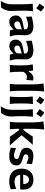

<svg xmlns="http://www.w3.org/2000/svg" viewBox="1742 -2614 1084 4617"><g transform="rotate(90 2283.5 -305.0)"><path d="M139.8 -827.2Q120.4 -799 100.9 -771Q81.3 -743 60.5 -714.5Q91.9 -697.2 119.7 -677.2Q147.5 -657.3 172.1 -635.2Q193.2 -663.7 213.1 -691.6Q233.1 -719.4 252.5 -746.8Q226 -773.9 197.9 -795Q169.8 -816 139.8 -827.2ZM-5.3 217.2 154.3 212.3Q171.5 188 190.9 153.2Q210.3 118.4 224.2 74Q238.1 29.5 238.1 -23.2Q238.1 -64.3 236.3 -104.5Q234.5 -144.7 232.5 -190.7Q230.5 -236.7 230.5 -294.5Q230.5 -349.5 232.2 -393.5Q233.9 -437.4 237.3 -476.6Q240.7 -515.7 245 -555.9L63.4 -551.3Q67.8 -511.8 70.7 -473.3Q73.7 -434.8 75.6 -391.6Q77.4 -348.5 77.4 -294.5L77 -40.2Q77 10.6 67.2 54.7Q57.4 98.9 39.1 138.8Q20.9 178.8 -5.3 217.2Z M566.7 -106.9Q534.9 -106.9 512.5 -123.3Q490 -139.7 490 -178Q490 -203 502.3 -218.6Q514.6 -234.2 534.4 -243.2Q554.2 -252.2 576.8 -257.2Q611.1 -265.3 630.4 -271.3Q649.8 -277.3 660.3 -282.3Q670.9 -287.4 678 -292.1L677.5 -176.4Q664.2 -153.7 644.5 -138.1Q624.9 -122.6 604.2 -114.8Q583.5 -106.9 566.7 -106.9ZM501.4 13.3Q534.9 13.3 567.3 -0.2Q599.7 -13.7 627.2 -36.2Q654.6 -58.7 673.7 -84.7H685.1L705.9 0H853.2Q834.7 -51.7 826.5 -97.7Q818.3 -143.8 818.3 -184.7V-234Q818.3 -265.7 820.3 -304.1Q822.3 -342.6 822.3 -369Q822.3 -473.4 764.7 -519.9Q707 -566.5 608.9 -566.5Q565.9 -566.5 521.4 -559.2Q476.8 -551.8 437.8 -542.1Q398.8 -532.4 371.9 -525.3L378.5 -389Q414.7 -404.4 453.4 -415.5Q492.1 -426.7 523.2 -432.8Q554.3 -439 568.1 -439Q604.4 -439 630.6 -431Q656.7 -423.1 670.3 -402.3Q683.9 -381.5 682.2 -342.9L518.6 -310.4Q494 -305.6 464.4 -295.4Q434.7 -285.3 408 -266.6Q381.3 -247.9 364 -217Q346.8 -186.2 346.8 -139.8Q346.8 -97.4 364.2 -62.6Q381.6 -27.8 415.9 -7.3Q450.2 13.3 501.4 13.3Z M1147.3 -106.9Q1115.5 -106.9 1093 -123.3Q1070.6 -139.7 1070.6 -178Q1070.6 -203 1082.9 -218.6Q1095.1 -234.2 1115 -243.2Q1134.8 -252.2 1157.3 -257.2Q1191.7 -265.3 1211 -271.3Q1230.3 -277.3 1240.9 -282.3Q1251.4 -287.4 1258.5 -292.1L1258.1 -176.4Q1244.8 -153.7 1225.1 -138.1Q1205.5 -122.6 1184.8 -114.8Q1164.1 -106.9 1147.3 -106.9ZM1082 13.3Q1115.5 13.3 1147.9 -0.2Q1180.3 -13.7 1207.7 -36.2Q1235.2 -58.7 1254.2 -84.7H1265.6L1286.5 0H1433.8Q1415.3 -51.7 1407.1 -97.7Q1398.9 -143.8 1398.9 -184.7V-234Q1398.9 -265.7 1400.9 -304.1Q1402.9 -342.6 1402.9 -369Q1402.9 -473.4 1345.2 -519.9Q1287.6 -566.5 1189.4 -566.5Q1146.5 -566.5 1101.9 -559.2Q1057.4 -551.8 1018.4 -542.1Q979.4 -532.4 952.4 -525.3L959 -389Q995.2 -404.4 1034 -415.5Q1072.7 -426.7 1103.8 -432.8Q1134.9 -439 1148.7 -439Q1185 -439 1211.1 -431Q1237.2 -423.1 1250.8 -402.3Q1264.4 -381.5 1262.8 -342.9L1099.1 -310.4Q1074.6 -305.6 1044.9 -295.4Q1015.3 -285.3 988.6 -266.6Q961.9 -247.9 944.6 -217Q927.3 -186.2 927.3 -139.8Q927.3 -97.4 944.7 -62.6Q962.1 -27.8 996.4 -7.3Q1030.8 13.3 1082 13.3Z M1535 0H1713.5Q1706.9 -59.3 1703.8 -114Q1700.8 -168.8 1700.8 -231.3V-320.3Q1718.9 -358.2 1740.5 -377.7Q1762.1 -397.2 1783.5 -404.2Q1804.9 -411.2 1822.1 -411.2Q1836.4 -411.2 1856.9 -406.3Q1877.5 -401.5 1896.5 -395.3L1909.7 -556.1Q1895.4 -562.2 1879.9 -564.4Q1864.4 -566.5 1851.5 -566.5Q1827.9 -566.5 1801.2 -556.2Q1774.5 -545.8 1747.6 -521.5Q1720.6 -497.2 1695 -455.1H1682L1672.3 -559.5L1521.6 -551.3Q1536.2 -485.6 1541.8 -421.3Q1547.5 -357 1547.5 -294.5V-239.5Q1547.5 -170.9 1544.3 -115.1Q1541.2 -59.3 1535 0Z M1992.3 0H2170.8Q2164.2 -59.3 2161 -115.1Q2157.9 -170.9 2157.9 -239.5V-546.2Q2157.9 -621.8 2162.6 -691.3Q2167.3 -760.8 2174.6 -826.4L1979.9 -808.6Q1993.7 -743.6 1999.2 -678.8Q2004.8 -614.1 2004.8 -546.2V-239.5Q2004.8 -170.9 2001.6 -115.1Q1998.5 -59.3 1992.3 0Z M2371.2 -827.2Q2351.8 -799 2332.3 -771Q2312.7 -743 2291.9 -714.5Q2323.3 -697.2 2351.1 -677.2Q2378.9 -657.3 2403.5 -635.2Q2424.6 -663.7 2444.5 -691.6Q2464.5 -719.4 2483.9 -746.8Q2457.4 -773.9 2429.3 -795Q2401.2 -816 2371.2 -827.2ZM2296.2 0H2474.6Q2467.9 -59.3 2464.9 -115.1Q2461.9 -170.9 2461.9 -239.5V-294.5Q2461.9 -349.5 2463.6 -393.5Q2465.3 -437.4 2468.4 -476.6Q2471.5 -515.7 2475.9 -555.9L2294.5 -551.3Q2298.9 -511.8 2302 -473.3Q2305.1 -434.8 2306.9 -391.6Q2308.7 -348.5 2308.7 -294.5V-239.5Q2308.7 -170.9 2305.6 -115.1Q2302.4 -59.3 2296.2 0Z M2676.9 -827.2Q2657.5 -799 2638 -771Q2618.4 -743 2597.6 -714.5Q2629 -697.2 2656.8 -677.2Q2684.6 -657.3 2709.2 -635.2Q2730.3 -663.7 2750.2 -691.6Q2770.2 -719.4 2789.6 -746.8Q2763.1 -773.9 2735 -795Q2706.9 -816 2676.9 -827.2ZM2531.8 217.2 2691.4 212.3Q2708.6 188 2728 153.2Q2747.4 118.4 2761.3 74Q2775.2 29.5 2775.2 -23.2Q2775.2 -64.3 2773.4 -104.5Q2771.6 -144.7 2769.6 -190.7Q2767.6 -236.7 2767.6 -294.5Q2767.6 -349.5 2769.3 -393.5Q2771 -437.4 2774.4 -476.6Q2777.8 -515.7 2782.1 -555.9L2600.5 -551.3Q2604.9 -511.8 2607.9 -473.3Q2610.8 -434.8 2612.7 -391.6Q2614.5 -348.5 2614.5 -294.5L2614.1 -40.2Q2614.1 10.6 2604.3 54.7Q2594.6 98.9 2576.3 138.8Q2558 178.8 2531.8 217.2Z M2905.3 0H3083.9Q3077.2 -54 3074.1 -103.7Q3071 -153.4 3071 -209.9V-224.6H3098.7L3165.8 -137.4Q3192.4 -103.5 3216.8 -69Q3241.2 -34.5 3261.3 0H3472.9Q3426 -49.9 3381.9 -100.1Q3337.8 -150.3 3296.6 -200.4L3226.4 -285.2L3285.6 -354.1Q3325.8 -403.4 3368.3 -452.4Q3410.7 -501.5 3457.4 -551.3H3257.3Q3236.5 -515 3212.1 -478.8Q3187.7 -442.7 3160.7 -406.4L3101.8 -326.9H3071V-546.2Q3071 -621.8 3076 -691.3Q3081 -760.8 3089.2 -826.4L2893 -808.6Q2906.7 -743.6 2912.3 -678.8Q2917.8 -614.1 2917.8 -546.2V-239.5Q2917.8 -170.9 2914.7 -115.1Q2911.5 -59.3 2905.3 0Z M3727.3 14.3Q3807.2 14.3 3857.1 -8.2Q3907 -30.6 3930.5 -69.5Q3953.9 -108.5 3953.9 -157.5Q3953.9 -201.8 3935.3 -229.8Q3916.7 -257.8 3878.3 -276.7Q3839.9 -295.7 3780.4 -311.9Q3726.3 -326.4 3705.7 -342.2Q3685.1 -358.1 3685.1 -385.8Q3685.1 -410 3696.7 -422.5Q3708.2 -434.9 3724.6 -440Q3741 -445.1 3755.3 -446.1Q3775.7 -446.1 3817.9 -434.1Q3860.1 -422.1 3910.9 -398L3921.1 -532.3Q3899 -538.3 3865.3 -546.2Q3831.6 -554 3794.6 -560Q3757.6 -566 3724.9 -566Q3630.7 -566 3579.2 -520.7Q3527.6 -475.3 3527.6 -399.2Q3527.6 -355.7 3545 -325.4Q3562.4 -295 3596.1 -275.1Q3629.9 -255.1 3678.4 -241.7Q3723.7 -229.6 3749.8 -219.9Q3776 -210.2 3787.2 -198.4Q3798.5 -186.6 3798.5 -167.3Q3798.5 -141.6 3787.4 -127Q3776.3 -112.5 3757.9 -106.5Q3739.5 -100.5 3717.5 -99.3Q3692.3 -99.3 3661.4 -106.1Q3630.5 -113 3598.1 -124.8Q3565.7 -136.7 3535.6 -151.5L3525.7 -21.2Q3559.5 -11.5 3610.2 1.4Q3660.8 14.3 3727.3 14.3Z M4333 14.3Q4394.3 14.3 4441.9 2Q4489.5 -10.3 4523.8 -19.8L4517.7 -152.8Q4489.9 -142 4459 -132.8Q4428.2 -123.6 4400.1 -118.3Q4372 -113 4351.7 -113Q4268.4 -113 4226.2 -148.6Q4183.9 -184.2 4177.3 -247.9H4527.6Q4530 -265.1 4531.4 -282.8Q4532.8 -300.5 4532.8 -323Q4532.8 -445.6 4470 -506.1Q4407.1 -566.5 4295.3 -566.5Q4208.5 -566.5 4149.3 -529.5Q4090 -492.4 4059.9 -427.3Q4029.9 -362.2 4029.9 -277.7Q4029.9 -192.5 4061.6 -126.6Q4093.3 -60.7 4160.3 -23.2Q4227.3 14.3 4333 14.3ZM4398.5 -323 4176.2 -320.1Q4181 -384.7 4213.2 -422.5Q4245.4 -460.3 4297.1 -462.7Q4346.4 -460.6 4373.6 -424.9Q4400.9 -389.2 4398.5 -323Z"/></g></svg>

Font: Pinar-VF
Style: Regular
Weight: 300
Designer: Amin Abedi
Version: Version 3.0